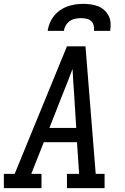

<svg xmlns="http://www.w3.org/2000/svg" viewBox="-30 -975 650 995"><path d="M-10 0V-74H46L317 -735H413L466 -74H512V0H317V-74H380L369 -238H197L132 -74H185V0ZM226 -312H365L354 -490Q351 -522 349.5 -554Q348 -586 346 -618Q334 -586 321.5 -554Q309 -522 296 -490ZM217 -815Q220 -836 228 -855.5Q236 -875 249.5 -892Q263 -909 281.5 -922Q300 -935 320 -942Q340 -949 360.5 -952Q381 -955 402 -955Q422 -955 442 -952Q462 -949 479.5 -942Q497 -935 511 -922Q525 -909 533.5 -892Q542 -875 543 -855Q544 -835 541 -815H457Q459 -829 455.5 -843Q452 -857 442 -866Q432 -875 418 -878Q404 -881 390 -881Q375 -881 360 -878Q345 -875 332 -866Q319 -857 311 -843.5Q303 -830 301 -815Z"/></svg>

Font: Iosevka Slab Extended
Style: Italic
Weight: 400
Width: 7
Italic angle: -9°
Monospace: yes
Designer: Belleve Invis
Foundry: Belleve Invis
Version: Version 11.1.0; ttfautohint (v1.8.3)